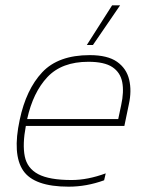

<svg xmlns="http://www.w3.org/2000/svg" viewBox="-20 -691 558 721"><path d="M306 -522 401 -671H431L329 -522ZM238 10Q108 10 67 -50.5Q26 -111 54 -241Q78 -355 138.5 -419.5Q199 -484 317 -484Q384 -484 419.5 -459Q455 -434 465 -392Q475 -350 464 -300L447 -218H77Q64 -149 73 -104Q82 -59 123.5 -37Q165 -15 249 -15Q309 -15 377 -40L371 -14Q305 10 238 10ZM82 -244H424L435 -296Q446 -346 439 -382.5Q432 -419 402 -439Q372 -459 312 -459Q212 -459 158 -401.5Q104 -344 82 -244Z"/></svg>

Font: Kanit Thin
Style: Italic
Weight: 250
Italic angle: -12°
Designer: Katatrad Team
Foundry: CadsonDemak
Version: Version 2.000; ttfautohint (v1.8.3)